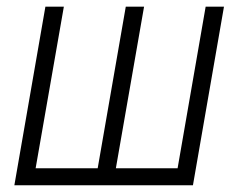

<svg xmlns="http://www.w3.org/2000/svg" viewBox="-20 -548 713 568"><path d="M168.9 -528.3 85.4 -50.3H269L352.1 -528.3H406.2L322.8 -50.3H505.4L588.4 -528.3H642.6L550.8 0H22.5L114.3 -528.3Z"/></svg>

Font: MAUL Condensed Light Italic
Style: Light Italic
Weight: 300
Italic angle: -12°
Designer: MAUL
Version: Version 1.0; 2020; ttfautohint (v1.8.3)